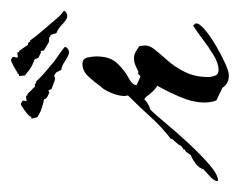

<svg xmlns="http://www.w3.org/2000/svg" viewBox="-64 -388 442 354"><g transform="rotate(-90 157.0 -211.0)"><path d="M195 -10Q180 -10 172 -22L149 -33Q145 -42 145 -55Q145 -76 155.5 -100.5Q166 -125 176 -142Q169 -146 164 -152Q159 -158 154 -164L151 -166Q147 -162 142 -159Q137 -156 132 -155Q123 -146 106 -125.5Q89 -105 69 -83.5Q49 -62 30.5 -46Q12 -30 1 -30L0 -32Q1 -38 9.5 -45.5Q18 -53 22 -57Q24 -65 32 -71Q40 -77 47 -80H48L54 -89L59 -92L58 -93L65 -98Q67 -103 71 -107Q75 -111 78 -115V-117Q100 -134 118.5 -154.5Q137 -175 157 -195L158 -196L157 -202Q157 -213 162.5 -226.5Q168 -240 175 -247Q182 -257 192.5 -268.5Q203 -280 216 -280Q226 -280 228 -270.5Q230 -261 230 -254Q230 -229 217 -215.5Q204 -202 190.5 -195Q177 -188 177 -180L193 -173L199 -178L200 -177H202Q208 -180 214 -182.5Q220 -185 227 -185Q233 -185 239 -181.5Q245 -178 249 -175L250 -166Q251 -157 242.5 -146.5Q234 -136 222 -122.5Q210 -109 201 -90.5Q192 -72 192 -48Q192 -42 194.5 -35.5Q197 -29 205 -29Q217 -29 232 -38Q247 -47 262 -58.5Q277 -70 287 -76L291 -71Q291 -64 279 -54Q267 -44 250 -34Q233 -24 217.5 -17Q202 -10 195 -10ZM300 -309Q293 -313 287 -319Q281 -325 273 -328Q272 -330 271 -334.5Q270 -339 266 -340Q265 -342 262.5 -341.5Q260 -341 256 -342L241 -351L240 -357Q237 -356 236 -357L228 -361Q225 -365 225.5 -366.5Q226 -368 220 -370L213 -373L205 -378L195 -386L194 -394V-397H196L198 -398Q198 -400 199.5 -400Q201 -400 202 -401L212 -407Q217 -409 220.5 -411Q224 -413 228 -409Q230 -408 228.5 -404Q227 -400 229 -399L235 -400Q238 -400 238 -398L239 -396L240 -397L251 -381Q252 -380 255 -380L258 -376L259 -377L268 -365Q272 -360 280.5 -350Q289 -340 291 -338Q296 -332 301 -326Q306 -320 313 -315Q314 -315 314 -313Q313 -311 309 -309Q305 -307 300 -309ZM235 -305Q227 -308 220 -313Q213 -318 205 -319Q204 -321 202 -325.5Q200 -330 196 -331Q195 -333 192.5 -331.5Q190 -330 186 -331L170 -337L167 -343Q164 -341 163 -341L155 -345Q151 -348 151.5 -349.5Q152 -351 145 -352L138 -354L129 -357L118 -363L116 -371L115 -374H117L119 -375Q119 -377 120.5 -378Q122 -379 122 -380L131 -387Q136 -390 139 -392.5Q142 -395 147 -391Q149 -391 148 -386.5Q147 -382 149 -383L155 -384Q158 -384 158 -382L159 -381L160 -382L174 -368Q175 -367 176 -367.5Q177 -368 178 -368L182 -365L183 -366L193 -356Q198 -351 208.5 -342.5Q219 -334 221 -332Q227 -328 233 -323.5Q239 -319 246 -314Q247 -314 247 -312Q248 -310 244 -307Q240 -304 235 -305Z"/></g></svg>

Font: Kolker Brush
Style: Regular
Weight: 400
Designer: Robert E. Leuschke
Foundry: Robert E. Leuschke
Version: Version 1.010; ttfautohint (v1.8.3)